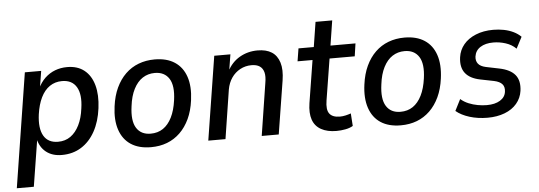

<svg xmlns="http://www.w3.org/2000/svg" viewBox="-52 -791 3156 1124"><g transform="rotate(-5 1526.5 -229.0)"><path d="M5 180 111 -492H207L190 -387H185Q203 -426 229.5 -451Q256 -476 289 -488.5Q322 -501 360 -501Q421 -501 460.5 -469.5Q500 -438 516 -380.5Q532 -323 522 -245Q512 -167 480.5 -110Q449 -53 399.5 -22Q350 9 285 9Q229 9 192.5 -20Q156 -49 145 -102H150L105 180ZM270 -70Q312 -70 343 -92Q374 -114 394.5 -155Q415 -196 422 -253Q434 -334 408 -378Q382 -422 323 -422Q282 -422 250.5 -400.5Q219 -379 199 -338Q179 -297 171 -240Q160 -158 185.5 -114Q211 -70 270 -70Z M809 9Q738 9 691.5 -21.5Q645 -52 625.5 -110Q606 -168 617 -248Q625 -309 647 -356Q669 -403 702.5 -435.5Q736 -468 779.5 -484.5Q823 -501 874 -501Q945 -501 991.5 -470.5Q1038 -440 1057.5 -382.5Q1077 -325 1066 -244Q1058 -183 1036 -136Q1014 -89 980.5 -56.5Q947 -24 904 -7.5Q861 9 809 9ZM814 -70Q856 -70 887 -91Q918 -112 938.5 -153Q959 -194 967 -253Q979 -338 952 -380Q925 -422 868 -422Q828 -422 796.5 -401.5Q765 -381 744 -340Q723 -299 716 -240Q704 -155 730.5 -112.5Q757 -70 814 -70Z M1146 0 1224 -492H1319L1303 -393H1299Q1326 -446 1373.5 -473.5Q1421 -501 1479 -501Q1530 -501 1562 -480.5Q1594 -460 1607 -418Q1620 -376 1610 -313L1560 0H1460L1508 -307Q1515 -346 1508.5 -370Q1502 -394 1484 -406Q1466 -418 1436 -418Q1400 -418 1369.5 -401.5Q1339 -385 1319 -356Q1299 -327 1292 -288L1247 0Z M1899 9Q1845 9 1809 -11Q1773 -31 1759.5 -70Q1746 -109 1755 -167L1795 -417H1707L1719 -492H1809L1832 -638H1930L1907 -492H2054L2043 -417H1895L1856 -174Q1847 -120 1865 -96.5Q1883 -73 1926 -73Q1943 -73 1960 -77Q1977 -81 1991 -86L1996 -12Q1978 -1 1951.5 4Q1925 9 1899 9Z M2277 9Q2206 9 2159.5 -21.5Q2113 -52 2093.5 -110Q2074 -168 2085 -248Q2093 -309 2115 -356Q2137 -403 2170.5 -435.5Q2204 -468 2247.5 -484.5Q2291 -501 2342 -501Q2413 -501 2459.5 -470.5Q2506 -440 2525.5 -382.5Q2545 -325 2534 -244Q2526 -183 2504 -136Q2482 -89 2448.5 -56.5Q2415 -24 2372 -7.5Q2329 9 2277 9ZM2282 -70Q2324 -70 2355 -91Q2386 -112 2406.5 -153Q2427 -194 2435 -253Q2447 -338 2420 -380Q2393 -422 2336 -422Q2296 -422 2264.5 -401.5Q2233 -381 2212 -340Q2191 -299 2184 -240Q2172 -155 2198.5 -112.5Q2225 -70 2282 -70Z M2787 9Q2730 9 2681.5 -6Q2633 -21 2602 -47L2636 -114Q2657 -96 2682.5 -85.5Q2708 -75 2735.5 -70Q2763 -65 2789 -65Q2837 -65 2867 -83.5Q2897 -102 2901 -134Q2905 -162 2890.5 -178.5Q2876 -195 2843 -202L2763 -218Q2703 -230 2676 -264.5Q2649 -299 2657 -358Q2663 -400 2689.5 -432Q2716 -464 2761 -482.5Q2806 -501 2864 -501Q2896 -501 2926.5 -495Q2957 -489 2982.5 -476.5Q3008 -464 3026 -446L2991 -379Q2966 -404 2930 -415.5Q2894 -427 2858 -427Q2811 -427 2781.5 -408Q2752 -389 2747 -354Q2744 -329 2757 -312Q2770 -295 2802 -288L2880 -272Q2944 -259 2972 -225Q3000 -191 2992 -131Q2986 -89 2959 -57Q2932 -25 2887.5 -8Q2843 9 2787 9Z"/></g></svg>

Font: Nunito Sans 10pt SemiCondensed SemiBold
Style: Italic
Weight: 600
Width: 4
Italic angle: -9°
Designer: Vernon Adams
Foundry: Vernon Adams
Version: Version 3.101;gftools[0.9.27]